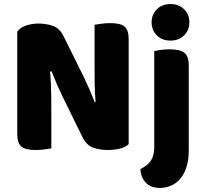

<svg xmlns="http://www.w3.org/2000/svg" viewBox="-20 -731 1006 946"><path d="M614 -21Q600 -7 573.5 0.5Q547 8 510 8Q473 8 440 -3Q407 -14 386 -56L287 -258Q272 -289 260 -316.5Q248 -344 234 -380L227 -378Q232 -315 232.5 -261.5Q233 -208 233 -159V0Q222 2 200 5Q178 8 155 8Q104 8 84.5 -9.5Q65 -27 65 -72V-575Q79 -595 108 -605Q137 -615 170 -615Q207 -615 240.5 -603.5Q274 -592 294 -551L394 -349Q409 -318 421 -290.5Q433 -263 447 -227L451 -228Q447 -276 446.5 -318.5Q446 -361 446 -400V-609Q457 -611 479 -614Q501 -617 524 -617Q575 -617 594.5 -599.5Q614 -582 614 -537ZM910 9Q910 58 898.5 93Q887 128 867.5 150.5Q848 173 822 184Q796 195 767 195Q723 195 698 168.5Q673 142 672 102Q708 84 724 59.5Q740 35 740 -7V-479Q751 -482 771.5 -485Q792 -488 816 -488Q866 -488 888 -471.5Q910 -455 910 -408ZM820 -711Q862 -711 887.5 -685Q913 -659 913 -621Q913 -583 887.5 -557Q862 -531 820 -531Q778 -531 752.5 -557Q727 -583 727 -621Q727 -659 752.5 -685Q778 -711 820 -711Z"/></svg>

Font: Baloo 2 Latin ExtraBold
Style: Regular
Weight: 400
Designer: Sarang Kulkarni and Ek Type
Foundry: Ek Type
Version: Version 1.001